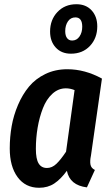

<svg xmlns="http://www.w3.org/2000/svg" viewBox="-20 -869 521 904"><path d="M339.8 -849.1Q384.8 -849.1 411.4 -820.1Q438 -791 438 -745.1Q438 -689.5 403.6 -652.8Q369.1 -616.2 314 -616.2Q269 -616.2 242.4 -645.3Q215.8 -674.3 215.8 -720.2Q215.8 -775.9 250.5 -812.5Q285.2 -849.1 339.8 -849.1ZM335 -787.1Q312.5 -787.1 299.8 -768.3Q287.1 -749.5 287.1 -722.2Q287.1 -701.2 295.7 -689.7Q304.2 -678.2 319.8 -678.2Q341.3 -678.2 354.2 -697Q367.2 -715.8 367.2 -743.2Q367.2 -787.1 335 -787.1ZM296.9 -543Q379.9 -543 460 -499L408.2 -136.2Q402.8 -110.8 406 -94Q409.2 -77.1 426.8 -68.8L389.2 13.2Q308.6 3.4 294.9 -64.9Q266.1 -25.4 235.6 -5.1Q205.1 15.1 164.1 15.1Q99.6 15.1 62.7 -35.2Q25.9 -85.4 25.9 -169.9Q25.9 -223.6 34.9 -274.9Q43.9 -326.2 64.9 -375.2Q85.9 -424.3 116.5 -461.2Q147 -498 193.4 -520.5Q239.7 -543 296.9 -543ZM290 -453.1Q254.4 -453.1 226.3 -427.2Q198.2 -401.4 181.9 -359.1Q165.5 -316.9 157.2 -268.1Q148.9 -219.2 148.9 -168Q148.9 -120.6 161.9 -99.4Q174.8 -78.1 201.2 -78.1Q225.1 -78.1 245.6 -97.7Q266.1 -117.2 291 -154.8L331.1 -444.8Q310.5 -453.1 290 -453.1Z"/></svg>

Font: Fira Sans Compressed Medium
Style: Italic
Weight: 500
Width: 3
Italic angle: -8°
Designer: Carrois Corporate & Edenspiekermann AG
Foundry: Carrois Corporate GbR & Edenspiekermann AG
Version: Version 4.203;PS 004.203;hotconv 1.0.88;makeotf.lib2.5.64775